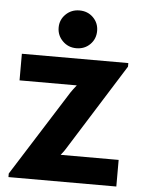

<svg xmlns="http://www.w3.org/2000/svg" viewBox="-52 -764 595 805"><g transform="rotate(5 245.5 -361.0)"><path d="M250 -563Q216 -563 192.5 -586.5Q169 -610 169 -643Q169 -676 192.5 -699Q216 -722 250 -722Q285 -722 308 -699Q331 -676 331 -643Q331 -609 308 -586Q285 -563 250 -563ZM14 0V-15L242 -376Q250 -388 266 -408H25V-520H473V-505L243 -138Q240 -132 224 -112H468V0Z"/></g></svg>

Font: Cal Sans
Style: Regular
Weight: 400
Designer: Designer Mark Davis DBA MarkFonts
Foundry: Designer Mark Davis DBA MarkFonts
Version: Version 1.000